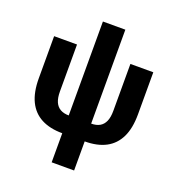

<svg xmlns="http://www.w3.org/2000/svg" viewBox="-158 -838 1076 1166"><g transform="rotate(20 379.5 -255.0)"><path d="M307 200V12Q227 12 171.5 -17Q116 -46 87.5 -104.5Q59 -163 59 -253V-525H207V-222Q207 -180 218.5 -154Q230 -128 252.5 -115.5Q275 -103 307 -103V-710H452V-103Q485 -103 507 -115.5Q529 -128 540.5 -154Q552 -180 552 -222V-525H700V-253Q700 -163 671.5 -104.5Q643 -46 588 -17Q533 12 452 12V200Z"/></g></svg>

Font: IBM Plex Sans
Style: Bold
Weight: 700
Designer: Mike Abbink, Paul van der Laan, Pieter van Rosmalen
Foundry: Bold Monday
Version: Version 3.201